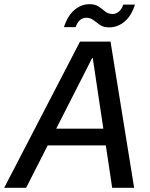

<svg xmlns="http://www.w3.org/2000/svg" viewBox="-53 -899 717 919"><path d="M-33 0 330 -700H476L589 0H484L391 -621H388L72 0ZM114 -203 156 -283H494L507 -203ZM253 -769Q271 -824 303.5 -851.5Q336 -879 376 -879Q403 -879 419.5 -867.5Q436 -856 450.5 -844Q465 -832 486 -832Q502 -832 516 -843.5Q530 -855 537 -877H593Q576 -823 543 -795.5Q510 -768 470 -768Q442 -768 425.5 -779.5Q409 -791 394.5 -802.5Q380 -814 360 -814Q343 -814 330 -803Q317 -792 309 -769Z"/></svg>

Font: DM Sans 36pt Medium
Style: Italic
Weight: 500
Italic angle: -10°
Designer: Colophon Foundry, Jonny Pinhorn
Foundry: Colophon Foundry
Version: Version 4.004;gftools[0.9.30]